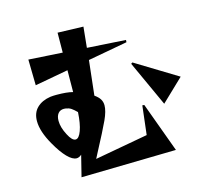

<svg xmlns="http://www.w3.org/2000/svg" viewBox="-121 -955 1242 1157"><g transform="rotate(-15 500.0 -376.5)"><path d="M250 -55Q224 -55 192 -88Q160 -121 126 -181Q76 -268 76 -333Q76 -385 107.5 -415.5Q139 -446 192 -454Q210 -456 230 -456Q296 -456 332 -446L333 -582L125 -544L122 -705L333 -692L334 -816L494 -811L481 -682L721 -667L720 -653L474 -608L450 -392Q473 -376 483.5 -359Q494 -342 494 -320Q494 -285 469.5 -231.5Q445 -178 377 -50L362 -21L693 -81L714 -261L726 -260L840 51L248 63L281 -69Q265 -55 250 -55ZM228 -211Q251 -166 273 -166Q294 -166 309.5 -208.5Q325 -251 329 -322Q310 -341 296.5 -350Q283 -359 264 -362Q260 -363 252 -363Q228 -363 215 -346.5Q202 -330 202 -301Q202 -260 228 -211ZM723 -526 982 -368 844 -236 714 -520Z"/></g></svg>

Font: Tiejili SC
Style: Regular
Weight: 400
Designer: Buernia
Foundry: Ershou Xiaoxi Press
Version: Version 1.100